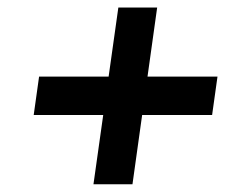

<svg xmlns="http://www.w3.org/2000/svg" viewBox="-20 -603 640 507"><path d="M83.2 -400.7H554.3L540.1 -299.3H69ZM292.5 -583.1H395L329.8 -116.4H226.8Z"/></svg>

Font: Pathway Extreme 8pt Thin
Style: Italic
Weight: 100
Italic angle: -8°
Designer: Eduardo Rodriguez Tunni
Foundry: Eduardo Rodriguez Tunni
Version: Version 1.000